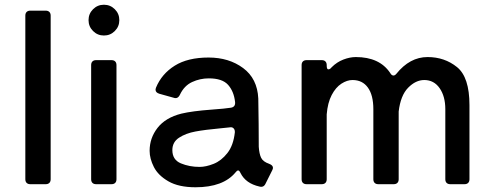

<svg xmlns="http://www.w3.org/2000/svg" viewBox="-20 -778 2083 811"><path d="M173 0H108Q98 0 92.5 -5.5Q87 -11 87 -21V-712Q87 -722 92.5 -727.5Q98 -733 108 -733H173Q183 -733 188.5 -727.5Q194 -722 194 -712V-21Q194 -11 188.5 -5.5Q183 0 173 0Z M354 -693Q354 -720 373 -739Q392 -758 419 -758Q446 -758 465 -739Q484 -720 484 -693Q484 -666 465 -647Q446 -628 419 -628Q392 -628 373 -647Q354 -666 354 -693ZM451 0H386Q376 0 370.5 -5.5Q365 -11 365 -21V-503Q365 -513 370.5 -518.5Q376 -524 386 -524H451Q461 -524 466.5 -518.5Q472 -513 472 -503V-21Q472 -11 466.5 -5.5Q461 0 451 0Z M1117 -86Q1133 -80 1133 -69Q1133 -65 1130 -59L1102 -3Q1094 15 1076 10Q1018 -3 996 -47Q991 -58 986 -58Q981 -58 975 -50Q923 13 806 13Q735 13 691.5 -12Q648 -37 630 -72.5Q612 -108 612 -141Q612 -195 645.5 -238Q679 -281 746 -298Q792 -309 874 -315Q930 -319 955 -323Q975 -326 973 -347Q968 -392 943.5 -419.5Q919 -447 862 -447Q825 -447 791.5 -431.5Q758 -416 740 -378Q731 -359 714 -365L653 -382Q637 -387 637 -399Q637 -402 639 -408Q663 -466 718 -500.5Q773 -535 861 -535Q947 -535 1007 -490.5Q1067 -446 1071 -362Q1072 -322 1072.5 -255Q1073 -188 1073 -158Q1075 -128 1083 -111.5Q1091 -95 1117 -86ZM972 -219V-221Q972 -231 966 -236.5Q960 -242 950 -240L911 -236Q846 -230 805.5 -222.5Q765 -215 736.5 -196.5Q708 -178 708 -144Q708 -103 744 -88Q780 -73 823 -73Q850 -73 882.5 -86Q915 -99 940.5 -131.5Q966 -164 972 -219Z M1963 -334V-21Q1963 -11 1957.5 -5.5Q1952 0 1942 0H1882Q1872 0 1866.5 -5.5Q1861 -11 1861 -21V-317Q1861 -371 1837 -405.5Q1813 -440 1772 -440Q1736 -440 1704 -407.5Q1672 -375 1664 -307V-21Q1664 -11 1658.5 -5.5Q1653 0 1643 0H1578Q1568 0 1562.5 -5.5Q1557 -11 1557 -21V-317Q1557 -376 1534 -408Q1511 -440 1469 -440Q1446 -440 1422 -424.5Q1398 -409 1381 -376.5Q1364 -344 1360 -295V-21Q1360 -11 1354.5 -5.5Q1349 0 1339 0H1275Q1265 0 1259.5 -5.5Q1254 -11 1254 -21V-503Q1254 -513 1259.5 -518.5Q1265 -524 1275 -524H1339Q1349 -524 1354.5 -518.5Q1360 -513 1360 -503V-501Q1360 -485 1367 -485Q1374 -485 1381 -494Q1403 -516 1430.5 -526.5Q1458 -537 1483 -537Q1583 -537 1628 -470Q1634 -459 1642 -459Q1648 -459 1654 -466Q1711 -537 1786 -537Q1858 -537 1910.5 -494.5Q1963 -452 1963 -334Z"/></svg>

Font: Shippori Antique B1
Style: Regular
Weight: 400
Designer: FONTDASU
Foundry: FONTDASU / Google Inc. / but / Adobe
Version: Version 2.001